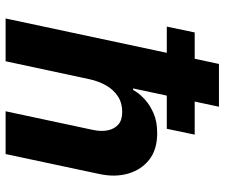

<svg xmlns="http://www.w3.org/2000/svg" viewBox="-78 -722 800 684"><g transform="rotate(90 322.0 -380.0)"><path d="M438.8 -574.2H74.8L95.6 -673.6H459.6ZM198.2 0H45.8L158.8 -530H311.2L294.8 -454.2H300.2Q300.2 -454.2 308.6 -467.2Q317 -480.2 335.6 -497.1Q354.2 -514 383.4 -527Q412.6 -540 454.6 -540Q513 -540 549.1 -511.5Q585.2 -483 598.6 -435.9Q612 -388.8 599.6 -332.6L528.8 0H376.4L442.8 -311Q449 -339.8 444.4 -363.4Q439.8 -387 424 -401.2Q408.2 -415.4 378.6 -415.4Q346.6 -415.4 322.9 -399.8Q299.2 -384.2 284.2 -357.6Q269.2 -331 262.2 -298.6ZM198.2 0H45.8L207.8 -760H360.2Z"/></g></svg>

Font: Be Vietnam Pro Variable Thin
Style: Italic
Weight: 100
Italic angle: -12°
Designer: Lam Bao, Tony Le, Vietanh Nguyen
Foundry: Yellow Type Foundry
Version: Version 1.002